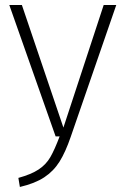

<svg xmlns="http://www.w3.org/2000/svg" viewBox="-20 -542 499 763"><path d="M261 2Q240 63 216.5 100.5Q193 138 156 162.5Q119 187 59 201L53 165Q104 151 133.5 131.5Q163 112 180 82.5Q197 53 217 0H201L17 -522H67L232 -35L392 -522H442Z"/></svg>

Font: FiraGO ExtraLight
Style: Regular
Weight: 200
Designer: bBox Type
Foundry: bBox Type GmbH
Version: Version 1.001